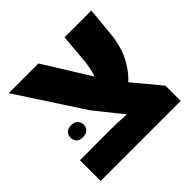

<svg xmlns="http://www.w3.org/2000/svg" viewBox="-158 -793 955 955"><g transform="rotate(-45 319.0 -316.0)"><path d="M599.6 0H36.6V-146H293.5L363.3 -141.6L247.6 -286.1L22 -632.3H231L382.3 -388.7Q397 -428.2 402.3 -486.8L414.6 -632.3H603L591.3 -504.9Q588.9 -480.5 587.2 -465.3Q585.4 -450.2 578.1 -418.2Q570.8 -386.2 560.1 -361.8Q549.3 -337.4 528.8 -306.4Q508.3 -275.4 481 -250L599.6 -107.4ZM83 -257.8Q83 -277.8 95.2 -289.1Q107.4 -300.3 128.7 -300.3Q149.9 -300.3 162.6 -288.6Q175.3 -276.9 175.3 -257.8Q175.3 -238.8 162.6 -227.3Q149.9 -215.8 128.4 -215.8Q106.9 -215.8 95 -226.8Q83 -237.8 83 -257.8Z"/></g></svg>

Font: Open Sans Hebrew Extra Bold
Style: Regular
Weight: 800
Foundry: Ascender Corporation, Yanek Iontef
Version: Version 2.001;PS 002.001;hotconv 1.0.70;makeotf.lib2.5.58329